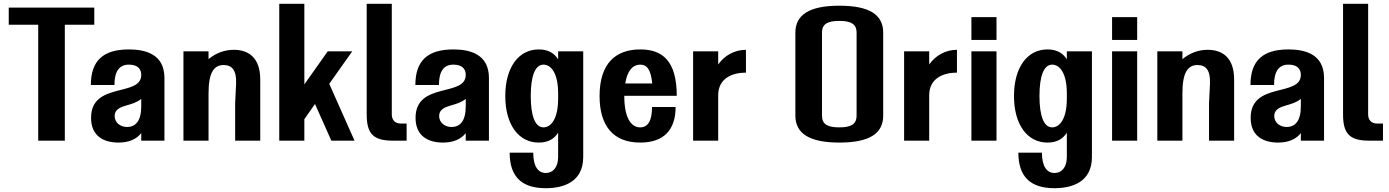

<svg xmlns="http://www.w3.org/2000/svg" viewBox="-20 -740 7305 1010"><path d="M181 0H321V-610H476V-700H26V-610H181Z M459 -120C459 -26 523 10 604 10C657 10 699 -8 723 -40V0H845V-330C845 -454 747 -480 658 -480C523 -480 458 -421 458 -293H582C582 -367 609 -400 658 -400C701 -400 723 -380 723 -346C723 -228 459 -312 459 -120ZM648 -72C613 -72 583 -95 583 -130C583 -165 615 -177 647 -186C673 -193 702 -202 723 -220V-181C723 -103 693 -72 648 -72Z M1217 0H1349V-322C1349 -439 1285 -478 1210 -478C1161 -478 1116 -461 1077 -429V-470H945V0H1077V-249C1077 -358 1105 -398 1157 -398C1198 -398 1225 -373 1222 -301L1217 -197Z M1449 0H1581V-113L1637 -193L1723 0H1845L1712 -299L1833 -470H1704L1581 -296V-720H1449Z M1909 -138C1909 -36 1944 0 2047 0H2119V-90H2089C2059 -90 2041 -108 2041 -138V-720H1909Z M2166 -120C2166 -26 2230 10 2311 10C2364 10 2406 -8 2430 -40V0H2552V-330C2552 -454 2454 -480 2365 -480C2230 -480 2165 -421 2165 -293H2289C2289 -367 2316 -400 2365 -400C2408 -400 2430 -380 2430 -346C2430 -228 2166 -312 2166 -120ZM2355 -72C2320 -72 2290 -95 2290 -130C2290 -165 2322 -177 2354 -186C2380 -193 2409 -202 2430 -220V-181C2430 -103 2400 -72 2355 -72Z M2916 86C2916 140 2889 170 2851 170C2812 170 2785 137 2785 63H2661C2661 191 2726 250 2851 250C2940 250 3048 220 3048 86V-470H2916V-428C2897 -458 2867 -480 2814 -480C2707 -480 2638 -384 2638 -235C2638 -86 2707 10 2814 10C2867 10 2897 -12 2916 -42ZM2772 -235C2772 -340 2795 -400 2839 -400C2877 -400 2916 -358 2916 -249V-221C2916 -112 2877 -70 2839 -70C2795 -70 2772 -130 2772 -235Z M3348 10C3474 10 3534 -59 3534 -177H3410C3410 -101 3386 -70 3348 -70C3302 -70 3264 -116 3264 -235V-236H3540C3540 -425 3460 -480 3348 -480C3221 -480 3134 -409 3134 -235C3134 -81 3203 10 3348 10ZM3269 -301C3280 -370 3310 -400 3348 -400C3384 -400 3404 -373 3411 -301Z M3626 0H3758V-239C3758 -328 3832 -358 3904 -358V-478C3845 -478 3792 -449 3758 -401V-470H3626Z M4395 10C4555 10 4626 -38 4626 -132V-568C4626 -662 4555 -710 4395 -710C4236 -710 4164 -661 4164 -568V-132C4164 -39 4236 10 4395 10ZM4395 -70C4335 -70 4304 -85 4304 -132V-568C4304 -615 4335 -630 4395 -630C4455 -630 4486 -615 4486 -568V-132C4486 -85 4455 -70 4395 -70Z M4736 0H4868V-239C4868 -328 4942 -358 5014 -358V-478C4955 -478 4902 -449 4868 -401V-470H4736Z M5090 0H5222V-470H5090ZM5090 -530H5222V-650H5090Z M5592 86C5592 140 5565 170 5527 170C5488 170 5461 137 5461 63H5337C5337 191 5402 250 5527 250C5616 250 5724 220 5724 86V-470H5592V-428C5573 -458 5543 -480 5490 -480C5383 -480 5314 -384 5314 -235C5314 -86 5383 10 5490 10C5543 10 5573 -12 5592 -42ZM5448 -235C5448 -340 5471 -400 5515 -400C5553 -400 5592 -358 5592 -249V-221C5592 -112 5553 -70 5515 -70C5471 -70 5448 -130 5448 -235Z M5830 0H5962V-470H5830ZM5830 -530H5962V-650H5830Z M6340 0H6472V-322C6472 -439 6408 -478 6333 -478C6284 -478 6239 -461 6200 -429V-470H6068V0H6200V-249C6200 -358 6228 -398 6280 -398C6321 -398 6348 -373 6345 -301L6340 -197Z M6559 -120C6559 -26 6623 10 6704 10C6757 10 6799 -8 6823 -40V0H6945V-330C6945 -454 6847 -480 6758 -480C6623 -480 6558 -421 6558 -293H6682C6682 -367 6709 -400 6758 -400C6801 -400 6823 -380 6823 -346C6823 -228 6559 -312 6559 -120ZM6748 -72C6713 -72 6683 -95 6683 -130C6683 -165 6715 -177 6747 -186C6773 -193 6802 -202 6823 -220V-181C6823 -103 6793 -72 6748 -72Z M7045 -138C7045 -36 7080 0 7183 0H7255V-90H7225C7195 -90 7177 -108 7177 -138V-720H7045Z"/></svg>

Font: Tanklager Original
Style: Regular
Weight: 400
Designer: Ariel Martín Pérez
Foundry: Tunera Type Foundry
Version: Version 1.000;Glyphs 3.3 (3310)